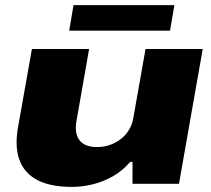

<svg xmlns="http://www.w3.org/2000/svg" viewBox="-20 -720 828 752"><path d="M262 12Q189 12 141 -8Q93 -28 69 -67Q45 -106 45 -163Q45 -177 46.5 -192.5Q48 -208 51 -224L105 -528H329L279 -243Q278 -237 277.5 -231Q277 -225 277 -219Q277 -197 285.5 -180Q294 -163 312.5 -153.5Q331 -144 360 -144Q387 -144 411 -152.5Q435 -161 454 -176Q473 -191 485.5 -212Q498 -233 502 -257L550 -528H774L681 0H499V-86H490Q460 -51 422 -29.5Q384 -8 343 2Q302 12 262 12ZM251 -600 268 -700H663L646 -600Z"/></svg>

Font: Archivo Expanded Black
Style: Italic
Weight: 900
Width: 7
Italic angle: -10°
Designer: Hector Gatti
Foundry: Omnibus-Type
Version: Version 2.001